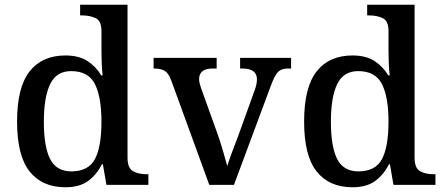

<svg xmlns="http://www.w3.org/2000/svg" viewBox="-20 -780 1875 810"><path d="M256 10Q158 10 105 -56.5Q52 -123 52 -267Q52 -412 105 -479Q158 -546 256 -546Q313 -546 349 -522.5Q385 -499 407 -462H413Q410 -486 409 -517Q408 -548 408 -572V-649Q408 -692 383.5 -703.5Q359 -715 326 -715H318V-760H518V-115Q518 -71 541 -58Q564 -45 598 -45H606V0H429L414 -87H410Q387 -42 351 -16Q315 10 256 10ZM281 -57Q353 -57 380.5 -109Q408 -161 408 -267Q408 -370 380.5 -425Q353 -480 280 -480Q218 -480 191.5 -425Q165 -370 165 -266Q165 -161 191.5 -109Q218 -57 281 -57Z M703 -439Q692 -470 676 -480.5Q660 -491 628 -491V-536H894V-491H877Q820 -491 820 -446Q820 -437 822.5 -428Q825 -419 828 -409L896 -220Q909 -184 920.5 -144Q932 -104 939 -79Q944 -99 958 -135.5Q972 -172 984 -204L1055 -401Q1064 -426 1064 -445Q1064 -491 1002 -491H993V-536H1208V-491H1194Q1167 -491 1152.5 -476Q1138 -461 1121 -414L967 0H863Z M1467 10Q1369 10 1316 -56.5Q1263 -123 1263 -267Q1263 -412 1316 -479Q1369 -546 1467 -546Q1524 -546 1560 -522.5Q1596 -499 1618 -462H1624Q1621 -486 1620 -517Q1619 -548 1619 -572V-649Q1619 -692 1594.5 -703.5Q1570 -715 1537 -715H1529V-760H1729V-115Q1729 -71 1752 -58Q1775 -45 1809 -45H1817V0H1640L1625 -87H1621Q1598 -42 1562 -16Q1526 10 1467 10ZM1492 -57Q1564 -57 1591.5 -109Q1619 -161 1619 -267Q1619 -370 1591.5 -425Q1564 -480 1491 -480Q1429 -480 1402.5 -425Q1376 -370 1376 -266Q1376 -161 1402.5 -109Q1429 -57 1492 -57Z"/></svg>

Font: Noto Serif Lao Medium
Style: Regular
Weight: 500
Designer: Monotype Design Team
Foundry: Monotype Imaging Inc.
Version: Version 2.003; ttfautohint (v1.8.4.7-5d5b)